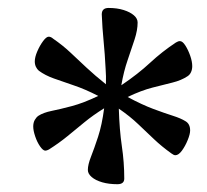

<svg xmlns="http://www.w3.org/2000/svg" viewBox="-20 -776 521 483"><path d="M275.3 -312.6Q254 -312.6 237.2 -317.4Q220.4 -322.3 210.7 -330.6Q201 -338.9 201 -348.5Q201 -361.7 208.9 -381.8Q216.8 -401.8 226.7 -431.8Q236.5 -461.7 242 -503.6Q214.7 -486.7 192.6 -468.6Q170.5 -450.6 149.8 -433.5Q129.1 -416.5 103 -399.9Q97.5 -397 94 -397Q88.3 -397 80.7 -407.9Q73.2 -418.8 68.4 -433.3Q63.6 -447.7 63.6 -457.7Q63.6 -467.4 67.5 -474.3Q71.4 -481.1 76.6 -484.7Q88.9 -492.7 109.9 -497Q130.9 -501.2 160.6 -509.1Q190.2 -516.9 227.2 -534.7Q194 -551.7 165.7 -561.2Q137.4 -570.8 115.5 -578.6Q93.5 -586.4 77.7 -598.1Q73.4 -601.7 70.4 -607.8Q67.5 -613.9 67.5 -621.4Q67.5 -632.2 73.8 -646.8Q80.1 -661.4 88.4 -672.6Q96.6 -683.7 102.5 -683.7Q108 -683.7 113.8 -678.6Q137.9 -662 157.2 -643.8Q176.5 -625.5 197.8 -605.7Q219 -585.9 246.5 -564Q246.9 -575 246.6 -584.2Q246.3 -593.3 245.7 -602.6Q243.8 -640.9 240.6 -672.9Q237.4 -704.9 236 -739.8Q236 -756 253.2 -756Q274.6 -756 291 -750.8Q307.5 -745.6 316.9 -737.4Q326.2 -729.3 326.2 -719.4Q326.2 -700.2 318.6 -676.9Q311 -653.6 301.2 -625.2Q291.3 -596.8 285.2 -561.5Q327.5 -590.1 357.7 -618.2Q388 -646.3 422.4 -669Q428.3 -672.6 432.5 -672.6Q439.3 -672.6 446.3 -661.5Q453.4 -650.4 458.5 -635.8Q463.6 -621.2 463.6 -609.6Q463.6 -601.2 460.5 -594.5Q457.5 -587.8 451.6 -584.1Q435.8 -573.7 413.9 -568.3Q392 -562.8 363.8 -555.7Q335.5 -548.5 301 -532Q337.6 -512.4 366.1 -501.8Q394.6 -491.2 414.8 -484.8Q435 -478.4 446.6 -471.1Q458.3 -464.3 458.3 -447.9Q458.3 -438.6 452.2 -423.7Q446.2 -408.8 437.7 -397.1Q429.2 -385.5 421.1 -385.5Q417.1 -385.5 411.2 -390Q386.8 -407.5 367.5 -425.8Q348.2 -444.1 327.6 -463.7Q307.1 -483.3 278.9 -502.7Q280.5 -449 286.5 -408.4Q292.6 -367.9 292.6 -326.7Q292.6 -312.6 275.3 -312.6Z"/></svg>

Font: Briem Hand Thin
Style: Regular
Weight: 100
Designer: Gunnlaugur SE Briem, Eben Sorkin
Foundry: Sorkin Type Co.
Version: Version 1.003